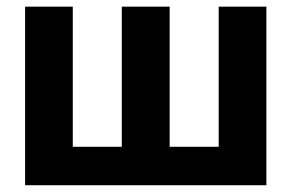

<svg xmlns="http://www.w3.org/2000/svg" viewBox="-20 -548 867 568"><path d="M195.3 -528.3V-113.8H340.3V-528.3H481.9V-113.8H627V-528.3H768.1V0H54.2V-528.3Z"/></svg>

Font: SteelSelectRoboto
Style: Roboto-Bold
Weight: 700
Designer: Google
Version: Version 2.137; 2017